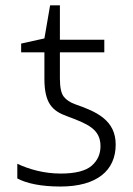

<svg xmlns="http://www.w3.org/2000/svg" viewBox="-20 -679 491 709"><path d="M203.1 9.8C337.9 9.8 407.2 -49.3 407.2 -145C407.2 -233.9 338.9 -266.1 257.8 -293.9C238.8 -300.8 224.6 -310.1 215.3 -322.3C206.1 -334 201.2 -356.4 201.2 -389.2V-485.8H365.2V-532.2H201.2V-659.2H165L144 -537.1L58.1 -518.1V-485.8H144V-388.2C144 -297.9 172.9 -269.5 227.1 -250C303.2 -221.7 351.1 -202.6 351.1 -139.2C351.1 -109.9 340.3 -85.9 318.4 -66.9C296.4 -47.9 258.3 -38.1 204.1 -38.1C141.6 -38.1 86.9 -54.2 43.9 -74.2V-20C77.1 -2.4 129.4 9.8 203.1 9.8Z"/></svg>

Font: Noto Reveo Sans
Style: Regular
Weight: 300
Designer: Monotype Design Team
Foundry: Monotype Imaging Inc.
Version: Version 2.007